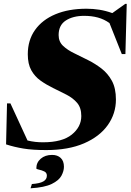

<svg xmlns="http://www.w3.org/2000/svg" viewBox="-20 -776 688 1012"><path d="M591 -251.5Q591 -177 548 -116.5Q505 -56 423 -20.5Q341 15 223 15Q152 15 103.5 7Q55 -1 12 -15L17 -231H35L125 -35.5Q145.5 -30.5 165.8 -28.2Q186 -26 206.5 -26Q308 -26 358.2 -66.5Q408.5 -107 408.5 -164.5Q408.5 -208 386.5 -233.8Q364.5 -259.5 330.2 -277Q296 -294.5 260 -312Q224 -329.5 193.8 -351Q163.5 -372.5 145 -405.5Q126.5 -438.5 126.5 -490Q126.5 -564.5 164.8 -618.2Q203 -672 272.5 -701Q342 -730 436 -730Q470 -730 503.5 -724.8Q537 -719.5 572 -707L640 -755.5H648L641 -491H622L557 -654.5Q529 -674.5 496.2 -683.5Q463.5 -692.5 423.5 -692.5Q365 -692.5 327 -668Q289 -643.5 289 -591Q289 -556.5 312.5 -534.2Q336 -512 371.8 -495Q407.5 -478 444.5 -459Q481.5 -440.5 515 -414.8Q548.5 -389 569.8 -350Q591 -311 591 -251.5ZM171.5 111.5Q171.5 80.5 194.8 60.5Q218 40.5 254.5 40.5Q283 40.5 300 56.5Q317 72.5 317 103Q317 125.5 303.8 150.2Q290.5 175 252.8 193.5Q215 212 141 216.5L148 194Q190 191 208.5 180.2Q227 169.5 227 150Q227 134 213.2 127.5Q199.5 121 185.5 118.2Q171.5 115.5 171.5 111.5Z"/></svg>

Font: Newsreader 72pt ExtraBold
Style: Italic
Weight: 800
Italic angle: -17°
Designer: Hugues Gentile
Foundry: Production Type
Version: Version 1.003; ttfautohint (v1.8.3)